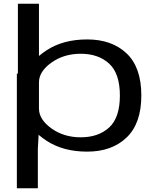

<svg xmlns="http://www.w3.org/2000/svg" viewBox="-20 -805 839 1025"><path d="M70 200H182V-412H70ZM75.5 0H181.5L188 -117.5V-785H75.5ZM445.5 4.5Q577 4.5 655.8 -70.8Q734.5 -146 734.5 -295.5Q734.5 -445.5 655.8 -520Q577 -594.5 445.5 -594.5Q317.5 -594.5 229.2 -536.8Q141 -479 141 -428.5L188 -365.5Q188 -423 254.2 -470.5Q320.5 -518 411 -518Q505.5 -518 562.8 -465.2Q620 -412.5 620 -295Q620 -177 562.8 -124.5Q505.5 -72 411 -72Q320.5 -72 254.2 -119.8Q188 -167.5 188 -225.5L141 -161.5Q141 -111 229.2 -53.2Q317.5 4.5 445.5 4.5Z"/></svg>

Font: Anybody Expanded
Style: Regular
Weight: 400
Width: 7
Version: Version 1.113;gftools[0.9.25]